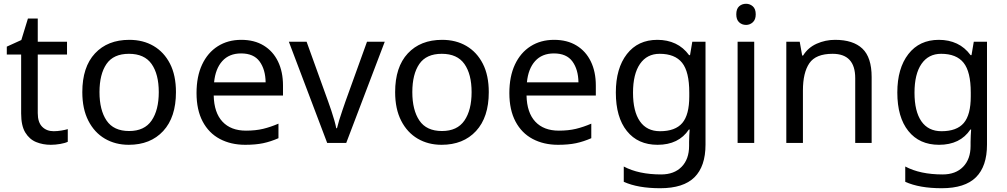

<svg xmlns="http://www.w3.org/2000/svg" viewBox="-20 -757 5333 1017"><path d="M264 -62Q284 -62 305 -65.5Q326 -69 339 -73V-6Q325 1 299 5.5Q273 10 249 10Q207 10 171.5 -4.5Q136 -19 114 -55Q92 -91 92 -156V-468H16V-510L93 -545L128 -659H180V-536H335V-468H180V-158Q180 -109 203.5 -85.5Q227 -62 264 -62Z M912 -269Q912 -136 844.5 -63Q777 10 662 10Q591 10 535.5 -22.5Q480 -55 448 -117.5Q416 -180 416 -269Q416 -402 483 -474Q550 -546 665 -546Q738 -546 793.5 -513.5Q849 -481 880.5 -419.5Q912 -358 912 -269ZM507 -269Q507 -174 544.5 -118.5Q582 -63 664 -63Q745 -63 783 -118.5Q821 -174 821 -269Q821 -364 783 -418Q745 -472 663 -472Q581 -472 544 -418Q507 -364 507 -269Z M1258 -546Q1327 -546 1376.5 -516Q1426 -486 1452.5 -431.5Q1479 -377 1479 -304V-251H1112Q1114 -160 1158.5 -112.5Q1203 -65 1283 -65Q1334 -65 1373.5 -74.5Q1413 -84 1455 -102V-25Q1414 -7 1374 1.5Q1334 10 1279 10Q1203 10 1144.5 -21Q1086 -52 1053.5 -113.5Q1021 -175 1021 -264Q1021 -352 1050.5 -415Q1080 -478 1133.5 -512Q1187 -546 1258 -546ZM1257 -474Q1194 -474 1157.5 -433.5Q1121 -393 1114 -321H1387Q1386 -389 1355 -431.5Q1324 -474 1257 -474Z M1713 0 1510 -536H1604L1718 -220Q1726 -198 1735 -171Q1744 -144 1751 -119.5Q1758 -95 1761 -78H1765Q1769 -95 1776.5 -120Q1784 -145 1793.5 -172Q1803 -199 1810 -220L1924 -536H2018L1814 0Z M2569 -269Q2569 -136 2501.5 -63Q2434 10 2319 10Q2248 10 2192.5 -22.5Q2137 -55 2105 -117.5Q2073 -180 2073 -269Q2073 -402 2140 -474Q2207 -546 2322 -546Q2395 -546 2450.5 -513.5Q2506 -481 2537.5 -419.5Q2569 -358 2569 -269ZM2164 -269Q2164 -174 2201.5 -118.5Q2239 -63 2321 -63Q2402 -63 2440 -118.5Q2478 -174 2478 -269Q2478 -364 2440 -418Q2402 -472 2320 -472Q2238 -472 2201 -418Q2164 -364 2164 -269Z M2915 -546Q2984 -546 3033.5 -516Q3083 -486 3109.5 -431.5Q3136 -377 3136 -304V-251H2769Q2771 -160 2815.5 -112.5Q2860 -65 2940 -65Q2991 -65 3030.5 -74.5Q3070 -84 3112 -102V-25Q3071 -7 3031 1.5Q2991 10 2936 10Q2860 10 2801.5 -21Q2743 -52 2710.5 -113.5Q2678 -175 2678 -264Q2678 -352 2707.5 -415Q2737 -478 2790.5 -512Q2844 -546 2915 -546ZM2914 -474Q2851 -474 2814.5 -433.5Q2778 -393 2771 -321H3044Q3043 -389 3012 -431.5Q2981 -474 2914 -474Z M3462 -546Q3515 -546 3557.5 -526Q3600 -506 3630 -465H3635L3647 -536H3717V9Q3717 124 3658.5 182Q3600 240 3477 240Q3359 240 3284 206V125Q3363 167 3482 167Q3551 167 3590.5 126.5Q3630 86 3630 16V-5Q3630 -17 3631 -39.5Q3632 -62 3633 -71H3629Q3575 10 3463 10Q3359 10 3300.5 -63Q3242 -136 3242 -267Q3242 -395 3300.5 -470.5Q3359 -546 3462 -546ZM3474 -472Q3407 -472 3370 -418.5Q3333 -365 3333 -266Q3333 -167 3369.5 -114.5Q3406 -62 3476 -62Q3557 -62 3594 -105.5Q3631 -149 3631 -246V-267Q3631 -377 3593 -424.5Q3555 -472 3474 -472Z M3932 -737Q3952 -737 3967.5 -723.5Q3983 -710 3983 -681Q3983 -653 3967.5 -639Q3952 -625 3932 -625Q3910 -625 3895 -639Q3880 -653 3880 -681Q3880 -710 3895 -723.5Q3910 -737 3932 -737ZM3975 -536V0H3887V-536Z M4403 -546Q4499 -546 4548 -499.5Q4597 -453 4597 -349V0H4510V-343Q4510 -472 4390 -472Q4301 -472 4267 -422Q4233 -372 4233 -278V0H4145V-536H4216L4229 -463H4234Q4260 -505 4306 -525.5Q4352 -546 4403 -546Z M4953 -546Q5006 -546 5048.5 -526Q5091 -506 5121 -465H5126L5138 -536H5208V9Q5208 124 5149.5 182Q5091 240 4968 240Q4850 240 4775 206V125Q4854 167 4973 167Q5042 167 5081.5 126.5Q5121 86 5121 16V-5Q5121 -17 5122 -39.5Q5123 -62 5124 -71H5120Q5066 10 4954 10Q4850 10 4791.5 -63Q4733 -136 4733 -267Q4733 -395 4791.5 -470.5Q4850 -546 4953 -546ZM4965 -472Q4898 -472 4861 -418.5Q4824 -365 4824 -266Q4824 -167 4860.5 -114.5Q4897 -62 4967 -62Q5048 -62 5085 -105.5Q5122 -149 5122 -246V-267Q5122 -377 5084 -424.5Q5046 -472 4965 -472Z"/></svg>

Font: Noto Sans Tifinagh Tawellemmet
Style: Regular
Weight: 400
Designer: JamraPatel
Foundry: JamraPatel LLC
Version: Version 2.006; ttfautohint (v1.8.4.7-5d5b)